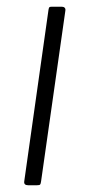

<svg xmlns="http://www.w3.org/2000/svg" viewBox="-20 -550 266 570"><path d="M102 -12Q101 -4 99 -2Q97 0 89 0H64Q57 0 54 -3Q51 -6 52 -12L124 -521Q125 -527 126.5 -528.5Q128 -530 133 -530H164Q169 -530 172 -527Q175 -524 174 -518Z"/></svg>

Font: Libre Franklin Thin ExtraLight
Style: Italic
Weight: 250
Italic angle: -8°
Version: Version 3.000